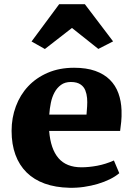

<svg xmlns="http://www.w3.org/2000/svg" viewBox="-20 -887 645 921"><path d="M131.3 -688 263.7 -866.7H387.2L522.5 -688.5L451.7 -652.3L325.2 -752.9L195.3 -651.9ZM35.6 -259.3Q35.6 -321.8 56.2 -377Q76.7 -432.1 115.2 -473.1Q153.8 -514.2 209.5 -538.1Q265.1 -562 335.4 -562Q394.5 -562 437 -546.9Q479.5 -531.7 506.8 -504.6Q534.2 -477.5 547.9 -439.9Q561.5 -402.3 563 -357.9Q564 -327.1 561.5 -303.2Q559.1 -279.3 556.2 -258.8H215.8Q222.7 -172.4 260.5 -128.4Q298.3 -84.5 370.6 -84.5Q406.2 -84.5 446.5 -92Q486.8 -99.6 526.4 -117.2L552.2 -56.2Q533.7 -40.5 507.1 -27.3Q480.5 -14.2 449.2 -4.9Q418 4.4 383.1 9.5Q348.1 14.6 312.5 13.7Q246.1 12.2 194.6 -6.3Q143.1 -24.9 107.7 -59.8Q72.3 -94.7 54 -144.8Q35.6 -194.8 35.6 -259.3ZM395 -337.4Q396.5 -355.5 397.9 -376.2Q399.4 -397 397.7 -416.7Q396 -436.5 389.2 -453.6Q382.3 -470.7 367.7 -481Q358.9 -487.3 347.2 -490.5Q335.4 -493.7 319.8 -493.7Q291.5 -493.7 272.5 -479.7Q253.4 -465.8 241.5 -443.6Q229.5 -421.4 223.9 -393.6Q218.3 -365.7 216.3 -337.4Z"/></svg>

Font: Merriweather
Style: Heavy
Weight: 900
Version: Version 1.003